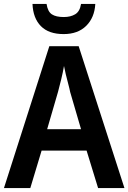

<svg xmlns="http://www.w3.org/2000/svg" viewBox="-20 -949 648 969"><path d="M475 0 417 -189H190L133 0H0L229 -716H377L608 0ZM334 -485Q331 -501 324.5 -525Q318 -549 312 -574Q306 -599 303 -616Q298 -586 289 -549Q280 -512 273 -486L218 -297H389ZM461 -929Q457 -860 415 -818.5Q373 -777 301 -777Q226 -777 186.5 -817Q147 -857 144 -929H215Q221 -890 242 -876.5Q263 -863 302 -863Q336 -863 359.5 -877Q383 -891 389 -929Z"/></svg>

Font: Noto Sans Khmer SemiCondensed SemiBold
Style: Regular
Weight: 600
Width: 4
Designer: Danh Hong and the Monotype Design Team
Foundry: Monotype Imaging Inc.
Version: Version 2.004; ttfautohint (v1.8.4.7-5d5b)